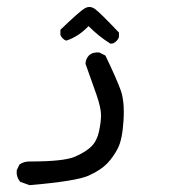

<svg xmlns="http://www.w3.org/2000/svg" viewBox="-20 -213 540 554"><path d="M65.4 321.3 38.1 311.5Q26.4 296.9 28.3 278.3L36.1 261.7Q49.8 252 68.4 252.9Q164.1 252.9 195.8 239.3Q227.5 225.6 243.7 209.5Q259.8 193.4 265.6 166.5Q271.5 139.6 271.5 119.1Q271.5 98.6 258.8 61.5Q246.1 24.4 226.6 -29.3Q227.5 -43 236.3 -52.7Q248 -63.5 266.6 -61.5L284.2 -52.7Q317.4 16.6 328.6 48.3Q339.8 80.1 336.4 134.8Q333 189.5 320.3 214.4Q307.6 239.3 289.6 258.3Q271.5 277.3 236.3 293.5Q201.2 309.6 65.4 321.3ZM298.8 -86.9Q265.6 -107.4 235.4 -137.7Q207 -107.4 170.9 -95.7Q159.2 -100.6 154.3 -112.3V-127Q210 -180.7 224.6 -189Q239.3 -197.3 253.4 -187.5Q267.6 -177.7 323.2 -119.1V-105.5Q318.4 -93.8 306.6 -87.9Z"/></svg>

Font: NaikaiFont
Style: Regular
Weight: 400
Version: Version 1.67